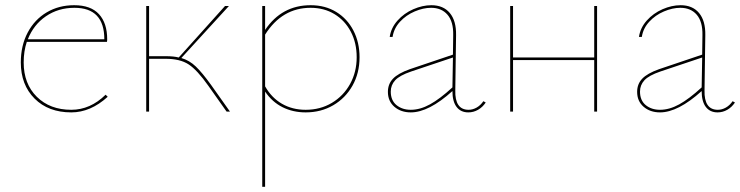

<svg xmlns="http://www.w3.org/2000/svg" viewBox="-20 -429 2845 738"><path d="M394 -57Q328 3 254 3Q166 3 113 -50Q60 -103 60 -189Q60 -254 86.5 -304Q113 -354 159.5 -381.5Q206 -409 265 -409Q329 -409 360.5 -374.5Q392 -340 392 -278Q392 -271 391 -268H83Q71 -232 71 -189Q71 -107 121.5 -57Q172 -7 254 -7Q327 -7 386 -65ZM87 -278H381Q381 -399 266 -399Q204 -399 156.5 -366.5Q109 -334 87 -278Z M864 0H851L781 -99Q738 -160 705 -181.5Q672 -203 617 -203H553V0H542V-406H553V-213H618Q648 -213 667 -208L845 -406H860L677 -206Q708 -197 732.5 -173.5Q757 -150 791 -103Z M1362 -209Q1362 -148 1335 -100Q1308 -52 1261 -24.5Q1214 3 1155 3Q1106 3 1066 -17Q1026 -37 999 -77V289H988V-406H999V-314Q1063 -409 1174 -409Q1230 -409 1272.5 -383Q1315 -357 1338.5 -311.5Q1362 -266 1362 -209ZM1351 -209Q1351 -264 1328.5 -307Q1306 -350 1266 -374.5Q1226 -399 1174 -399Q1064 -399 999 -296V-97Q1024 -53 1064 -30Q1104 -7 1155 -7Q1211 -7 1255.5 -33.5Q1300 -60 1325.5 -106Q1351 -152 1351 -209Z M1847 -35Q1835 -17 1817.5 -7Q1800 3 1780 3Q1751 3 1735 -18Q1719 -39 1719 -79Q1628 3 1559 3Q1521 3 1496 -18.5Q1471 -40 1471 -76Q1471 -106 1490.5 -126.5Q1510 -147 1555 -163L1721 -219L1722 -294Q1723 -346 1700 -372.5Q1677 -399 1637 -399Q1607 -399 1574 -385Q1541 -371 1517.5 -345.5Q1494 -320 1489 -287H1478Q1483 -322 1508 -350Q1533 -378 1568.5 -393.5Q1604 -409 1638 -409Q1684 -409 1709 -379Q1734 -349 1733 -294L1730 -82Q1728 -7 1781 -7Q1797 -7 1812 -15.5Q1827 -24 1838 -40ZM1559 -7Q1595 -7 1633 -28Q1671 -49 1719 -93L1721 -208L1560 -154Q1516 -139 1499 -120.5Q1482 -102 1482 -77Q1482 -43 1504 -25Q1526 -7 1559 -7Z M2275 -406V0H2264V-198H1952V0H1941V-406H1952V-208H2264V-406Z M2805 -35Q2793 -17 2775.5 -7Q2758 3 2738 3Q2709 3 2693 -18Q2677 -39 2677 -79Q2586 3 2517 3Q2479 3 2454 -18.5Q2429 -40 2429 -76Q2429 -106 2448.5 -126.5Q2468 -147 2513 -163L2679 -219L2680 -294Q2681 -346 2658 -372.5Q2635 -399 2595 -399Q2565 -399 2532 -385Q2499 -371 2475.5 -345.5Q2452 -320 2447 -287H2436Q2441 -322 2466 -350Q2491 -378 2526.5 -393.5Q2562 -409 2596 -409Q2642 -409 2667 -379Q2692 -349 2691 -294L2688 -82Q2686 -7 2739 -7Q2755 -7 2770 -15.5Q2785 -24 2796 -40ZM2517 -7Q2553 -7 2591 -28Q2629 -49 2677 -93L2679 -208L2518 -154Q2474 -139 2457 -120.5Q2440 -102 2440 -77Q2440 -43 2462 -25Q2484 -7 2517 -7Z"/></svg>

Font: Ysabeau Hairline
Style: Regular
Weight: 100
Designer: Christian Thalmann (Catharsis Fonts)
Version: Version 0.003